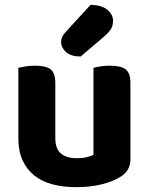

<svg xmlns="http://www.w3.org/2000/svg" viewBox="-20 -760 616 795"><path d="M520 -100Q520 -53 479 -28Q447 -8 400 3.5Q353 15 296 15Q242 15 198 3.5Q154 -8 122.5 -33Q91 -58 73.5 -96Q56 -134 56 -188V-479Q67 -482 85 -485Q103 -488 125 -488Q170 -488 189.5 -473Q209 -458 209 -416V-189Q209 -144 232 -124.5Q255 -105 297 -105Q323 -105 340.5 -109.5Q358 -114 367 -119V-479Q377 -482 395 -485Q413 -488 435 -488Q480 -488 500 -473Q520 -458 520 -416ZM355 -740Q401 -739 424.5 -719.5Q448 -700 448 -674Q448 -653 439 -639Q430 -625 408 -606L314 -526Q274 -526 253.5 -544.5Q233 -563 233 -586Q233 -597 237.5 -607Q242 -617 255 -631Z"/></svg>

Font: Baloo Bhai 2
Style: Bold
Weight: 700
Designer: Supriya Tembe, Noopur Datye and Ek Type
Foundry: Ek Type
Version: Version 1.640;PS 1.000;hotconv 16.6.51;makeotf.lib2.5.65220;